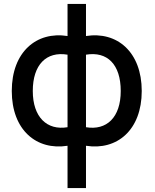

<svg xmlns="http://www.w3.org/2000/svg" viewBox="-20 -733 788 978"><path d="M324 9.5V225H418V9.5C576 34.5 702 -70.5 702 -269.5C702 -468.5 576 -574.5 418 -549.5V-713H324V-549.5C166 -574.5 40 -468.5 40 -269.5C40 -70.5 166 34.5 324 9.5ZM147 -269.5C147 -403.5 216 -472.5 324 -454.5V-85C219.5 -67.5 147 -136 147 -269.5ZM418 -85V-454.5C526 -472.5 595 -405.5 595 -269.5C595 -134 522.5 -67.5 418 -85Z"/></svg>

Font: Eudonet SemiBold
Style: Regular
Weight: 600
Designer: Mikhail Sharanda
Foundry: Mikhail Sharanda
Version: Version 4.503;Glyphs 3.1.2 (3151)